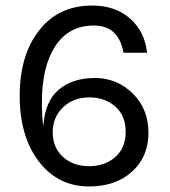

<svg xmlns="http://www.w3.org/2000/svg" viewBox="-20 -660 613 692"><path d="M425 -470Q408 -568 318 -568Q228 -568 179.5 -494Q131 -420 131 -292Q131 -239 136 -204Q142 -296 192.5 -337.5Q243 -379 322 -379Q401 -379 458 -323.5Q515 -268 515 -181.5Q515 -95 456 -41.5Q397 12 301 12Q189 12 120 -78Q51 -168 51 -314.5Q51 -461 121 -550.5Q191 -640 312 -640Q396 -640 449 -593Q502 -546 510 -470ZM433 -185Q433 -243 395.5 -276Q358 -309 301.5 -309Q245 -309 207.5 -273.5Q170 -238 170 -183Q170 -128 207 -94.5Q244 -61 301 -61Q358 -61 395.5 -94Q433 -127 433 -185Z"/></svg>

Font: Karla
Style: Regular
Weight: 400
Designer: Jonathan Pinhorn
Version: Version 1.000